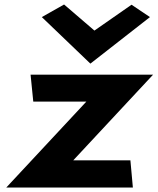

<svg xmlns="http://www.w3.org/2000/svg" viewBox="-20 -824 701 854"><path d="M166 -748 382 -541 647 -748 565 -803 400 -688 265 -804ZM571 10 560 -111H306L661 -492H116L128 -372H364L8 10Z"/></svg>

Font: Bluebird
Style: SfBdExtObl
Weight: 700
Designer: Jasper
Foundry: Cannot Into Space Fonts
Version: Version 0.98